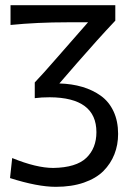

<svg xmlns="http://www.w3.org/2000/svg" viewBox="-20 -516 512 739"><path d="M275.4 -272 208.5 -194.8Q256.8 -193.4 296.6 -181.6Q336.4 -169.9 367.9 -147.5Q399.4 -125 417 -87.4Q434.6 -49.8 434.6 -0.5Q434.6 41.5 420.4 77.6Q406.2 113.8 378.2 142.1Q350.1 170.4 303 186.8Q255.9 203.1 194.8 203.1Q124.5 203.1 18.6 169.4L26.9 92.3Q120.1 130.4 185.1 130.4Q273.4 128.9 312.3 91.6Q351.1 54.2 351.1 -7.3Q351.1 -140.6 171.4 -141.6Q139.2 -141.6 113.8 -138.2V-198.7Q146.5 -232.9 194.3 -288.1L318.8 -430.2H239.3Q123 -430.2 20.5 -419.9V-496.1H423.8V-436.5Q356.9 -365.7 275.4 -272Z"/></svg>

Font: Commissioner Flair
Style: Regular
Weight: 400
Designer: Kostas Bartsokas
Foundry: Kostas Bartsokas
Version: Version 1.000